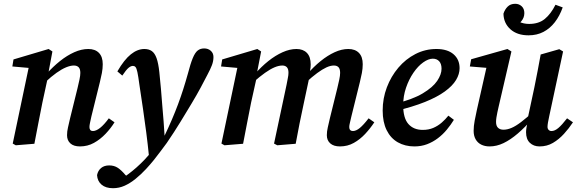

<svg xmlns="http://www.w3.org/2000/svg" viewBox="-20 -757 3042 1011"><path d="M63 8 47 -1 135 -420 170 -396 45 -407 51 -444 236 -499 256 -486 232 -358V-350L203 -216Q192 -163 182 -109Q172 -55 161 0ZM401 14Q368 14 350.5 -2Q333 -18 333 -45Q333 -65 338 -86Q343 -107 349 -134L388 -292Q394 -317 398.5 -338Q403 -359 403 -373Q403 -394 394 -403Q385 -412 369 -412Q351 -412 328 -402.5Q305 -393 277.5 -373.5Q250 -354 217 -323L214 -367H224Q259 -406 296 -435.5Q333 -465 371 -482Q409 -499 445 -499Q481 -499 501 -478.5Q521 -458 521 -419Q521 -396 516.5 -372.5Q512 -349 506 -325L461 -143Q457 -124 454 -110.5Q451 -97 451 -88Q451 -78 455.5 -72.5Q460 -67 469 -67Q486 -67 507 -83.5Q528 -100 553 -134L583 -113Q564 -82 536 -52.5Q508 -23 474.5 -4.5Q441 14 401 14Z M575 234Q537 234 515 215.5Q493 197 491 165Q496 141 512.5 127.5Q529 114 555 114Q581 114 600 126.5Q619 139 640 164L662 184L653 191H623L619 185Q635 175 656 159.5Q677 144 699 124.5Q721 105 741 84Q768 55 794.5 24.5Q821 -6 844 -37Q867 -85 885 -127Q903 -169 917.5 -208Q932 -247 944.5 -286Q957 -325 969 -368Q983 -422 995 -451Q1007 -480 1021 -491Q1035 -502 1055 -502Q1076 -502 1090 -489.5Q1104 -477 1104 -457Q1104 -435 1096 -414Q1088 -393 1072 -363Q1055 -330 1036 -294.5Q1017 -259 990 -214Q976 -191 961 -166Q946 -141 930 -115Q914 -89 896 -61Q878 -33 858 -4Q842 17 826 39Q810 61 791 84.5Q772 108 749 133Q722 162 693.5 185Q665 208 636 221Q607 234 575 234ZM765 71Q758 1 750 -60.5Q742 -122 733 -183.5Q724 -245 714 -311Q708 -356 703.5 -377Q699 -398 693.5 -404Q688 -410 680 -410Q669 -410 656.5 -399.5Q644 -389 624 -359L598 -381Q634 -443 669 -471Q704 -499 740 -499Q764 -499 779.5 -488Q795 -477 804.5 -450.5Q814 -424 819 -377Q824 -333 827.5 -289Q831 -245 834.5 -202Q838 -159 841.5 -117.5Q845 -76 847 -36H867Z M1162 8 1146 -1 1234 -420 1269 -396 1144 -407 1150 -444 1335 -499 1355 -486 1330 -357 1333 -356 1302 -216Q1291 -163 1281 -109Q1271 -55 1260 0ZM1440 8 1423 -1 1489 -311Q1492 -329 1495.5 -345Q1499 -361 1499 -374Q1499 -394 1490.5 -403Q1482 -412 1467 -412Q1448 -412 1425.5 -402.5Q1403 -393 1375.5 -373.5Q1348 -354 1314 -324L1312 -367H1322Q1356 -406 1393 -435.5Q1430 -465 1468 -482Q1506 -499 1541 -499Q1576 -499 1596 -478.5Q1616 -458 1616 -418Q1616 -401 1613 -386Q1610 -371 1607 -355L1609 -351L1580 -215Q1568 -161 1557.5 -107.5Q1547 -54 1537 0ZM1770 14Q1737 14 1719 -2Q1701 -18 1701 -45Q1701 -65 1706 -86Q1711 -107 1717 -134L1756 -292Q1762 -317 1766.5 -338Q1771 -359 1771 -373Q1771 -394 1762.5 -403Q1754 -412 1738 -412Q1720 -412 1698.5 -402Q1677 -392 1650.5 -372.5Q1624 -353 1590 -322L1588 -367H1598Q1632 -406 1668.5 -435.5Q1705 -465 1742 -482Q1779 -499 1814 -499Q1850 -499 1870 -478.5Q1890 -458 1890 -419Q1890 -396 1885.5 -372.5Q1881 -349 1875 -325L1830 -143Q1826 -124 1822.5 -110.5Q1819 -97 1819 -88Q1819 -78 1824 -72.5Q1829 -67 1838 -67Q1855 -67 1874.5 -83Q1894 -99 1921 -134L1951 -113Q1930 -81 1903 -52Q1876 -23 1843 -4.5Q1810 14 1770 14Z M2162 14Q2113 14 2075 -7.5Q2037 -29 2016 -71.5Q1995 -114 1995 -175Q1995 -239 2017 -297Q2039 -355 2077.5 -400.5Q2116 -446 2167.5 -472.5Q2219 -499 2278 -499Q2336 -499 2368 -471.5Q2400 -444 2400 -398Q2400 -367 2381.5 -336Q2363 -305 2322.5 -275.5Q2282 -246 2217.5 -220Q2153 -194 2060 -172L2058 -210Q2152 -233 2205.5 -265Q2259 -297 2282 -331Q2305 -365 2305 -395Q2305 -421 2292.5 -434.5Q2280 -448 2259 -448Q2236 -448 2208.5 -428.5Q2181 -409 2157 -374Q2133 -339 2118 -295Q2103 -251 2103 -203Q2103 -135 2130.5 -104Q2158 -73 2206 -73Q2237 -73 2261.5 -83.5Q2286 -94 2306 -111.5Q2326 -129 2341 -148L2370 -126Q2354 -100 2333 -74.5Q2312 -49 2285.5 -29Q2259 -9 2228.5 2.5Q2198 14 2162 14Z M2558 14Q2533 14 2514 4.5Q2495 -5 2484.5 -23.5Q2474 -42 2474 -68Q2474 -93 2479.5 -122Q2485 -151 2491 -178L2547 -426L2564 -398L2454 -407L2461 -445L2652 -499L2673 -486L2606 -197Q2602 -180 2599 -165.5Q2596 -151 2594 -138.5Q2592 -126 2592 -115Q2592 -94 2602.5 -84Q2613 -74 2631 -74Q2651 -74 2673.5 -83.5Q2696 -93 2724 -114.5Q2752 -136 2789 -169L2800 -133H2785Q2745 -87 2706.5 -54Q2668 -21 2631.5 -3.5Q2595 14 2558 14ZM2821 14Q2790 14 2770 -5Q2750 -24 2750 -61Q2750 -72 2752.5 -86.5Q2755 -101 2762 -125H2757L2794 -298Q2803 -341 2811 -384Q2819 -427 2827 -470L2925 -498L2945 -486L2872 -145Q2868 -127 2865.5 -112.5Q2863 -98 2863 -89Q2863 -79 2869 -73Q2875 -67 2884 -67Q2901 -67 2920 -83Q2939 -99 2966 -134L2997 -113Q2976 -81 2949.5 -52Q2923 -23 2891.5 -4.5Q2860 14 2821 14ZM2763 -571Q2703 -571 2667.5 -603Q2632 -635 2631 -685Q2638 -707 2653 -722Q2668 -737 2693 -737Q2713 -737 2727 -724Q2741 -711 2741 -688Q2741 -664 2725 -645Q2709 -626 2685 -616L2669 -678Q2690 -653 2714 -642Q2738 -631 2766 -631Q2817 -631 2849 -657.5Q2881 -684 2905 -732L2943 -718Q2927 -673 2901.5 -640Q2876 -607 2841.5 -589Q2807 -571 2763 -571Z"/></svg>

Font: Source Serif 4 18pt SemiBold
Style: Italic
Weight: 600
Italic angle: -12°
Designer: Frank Grießhammer
Foundry: Adobe Systems Incorporated
Version: Version 4.004;hotconv 1.0.116;makeotfexe 2.5.65601